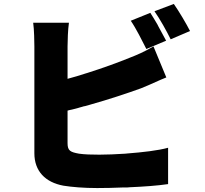

<svg xmlns="http://www.w3.org/2000/svg" viewBox="-20 -893 1040 972"><path d="M942 -736C925 -770 886 -836 860 -873L762 -836C789 -798 824 -735 844 -694L942 -736ZM821 -687C811 -705 797 -732 782 -759L777 -769C764 -791 751 -813 741 -828L642 -788C669 -749 700 -686 721 -645L821 -687ZM831 39V-145C781 -131 702 -122 624 -116L614 -115C567 -112 521 -110 483 -110C441 -110 409 -111 380 -115C337 -123 322 -129 322 -168V-333C326 -334 329 -335 333 -336L343 -338C350 -340 357 -342 363 -343L374 -346L384 -349C388 -350 391 -351 395 -352L405 -355C408 -355 412 -356 415 -357L426 -360L436 -363C532 -390 625 -421 694 -446C719 -456 751 -470 784 -485L793 -489C803 -493 813 -497 822 -501L757 -658C711 -631 674 -615 635 -600C579 -577 502 -549 423 -524L413 -521C383 -511 352 -502 322 -494V-658C322 -687 324 -744 329 -778H148C153 -744 154 -678 154 -658V-117C154 -27 209 30 301 47C345 54 404 59 472 59C512 59 558 58 604 56H614C618 56 621 56 625 56L636 55C707 52 777 47 831 39Z"/></svg>

Font: Glow Sans SC Normal Heavy
Style: Regular
Weight: 900
Designer: Ryoko NISHIZUKA (kana, bopomofo & ideographs); Paul D. Hunt (Latin, Greek & Cyrillic); Sandoll Communications, Soo-young
Version: Version 0.93